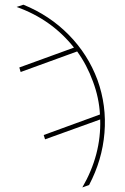

<svg xmlns="http://www.w3.org/2000/svg" viewBox="-20 -781 540 830"><path d="M401.4 -435.5Q441.4 -324.2 431.6 -206.5Q421.9 -88.9 365.2 18.6L335.9 29.3Q418 -112.3 413.1 -264.6L174.8 -178.7L168.9 -197.3L412.1 -286.1Q408.2 -358.4 381.8 -428.7Q355.5 -501 313.5 -558.6L69.3 -469.7L63.5 -489.3L299.8 -575.2Q203.1 -697.3 51.8 -751L81.1 -760.7Q194.3 -714.8 277.3 -630.4Q360.4 -545.9 401.4 -435.5Z"/></svg>

Font: Mgen+ 1m thin
Style: Regular
Weight: 100
Designer: [Source Han Sans]
Ryoko NISHIZUKA  (kana & ideographs); Paul D. Hunt (Latin, Greek & Cyrillic); Wenlong ZHANG  (bopomofo
Version: Version 1.059.20150602